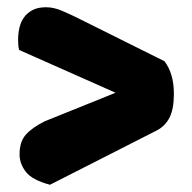

<svg xmlns="http://www.w3.org/2000/svg" viewBox="-20 -544 531 530"><path d="M33 -406Q31 -412 30.5 -420Q30 -428 30 -435Q30 -453 34 -469Q38 -485 47 -497Q56 -509 70.5 -516.5Q85 -524 107 -524Q128 -524 150.5 -514.5Q173 -505 199 -492L434 -375Q460 -341 460 -285Q460 -243 448 -219.5Q436 -196 413 -184L118 -34Q69 -47 51.5 -69.5Q34 -92 34 -118Q34 -153 51.5 -172.5Q69 -192 103 -209L299 -288Z"/></svg>

Font: Baloo 2 Latin ExtraBold
Style: Regular
Weight: 400
Designer: Sarang Kulkarni and Ek Type
Foundry: Ek Type
Version: Version 1.001